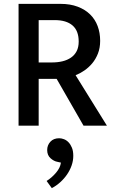

<svg xmlns="http://www.w3.org/2000/svg" viewBox="-20 -650 588 993"><path d="M76 -630H293Q343 -630 381.5 -615.5Q420 -601 446 -575.5Q472 -550 485 -515Q498 -480 498 -439Q498 -402 486.5 -373Q475 -344 457 -322.5Q439 -301 416.5 -285.5Q394 -270 371 -261L533 0H412L273 -242H180V0H76ZM180 -327H248Q278 -327 303 -333Q328 -339 347 -352Q366 -365 376.5 -385.5Q387 -406 387 -435Q387 -491 355 -518.5Q323 -546 263 -546H180ZM277 187Q259 184 241.5 168.5Q224 153 224 126Q224 101 240.5 83Q257 65 286 65Q298 65 311 70Q324 75 334.5 86Q345 97 352 114Q359 131 359 156Q359 181 350.5 205.5Q342 230 327 252Q312 274 291.5 292.5Q271 311 248 323L221 286Q248 269 270 243Q292 217 295 191Z"/></svg>

Font: Ek Mukta Medium
Style: Regular
Weight: 500
Designer: Girish Dalvi and Yashodeep Gholap
Foundry: Ek Type
Version: Version 2.538;PS 1.002;hotconv 16.6.51;makeotf.lib2.5.65220;